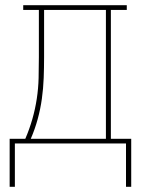

<svg xmlns="http://www.w3.org/2000/svg" viewBox="-20 -550 540 736"><path d="M17 166V-18H77Q93 -55 104 -93.5Q115 -132 121 -171.5Q127 -211 128 -251Q129 -291 129 -331V-512H69V-530H466V-512H405V-18H483V166H463V0H37V166ZM386 -18V-512H149V-331Q149 -291 147.5 -251Q146 -211 140.5 -171.5Q135 -132 124.5 -93.5Q114 -55 98 -18Z"/></svg>

Font: Iosevka Slab Thin
Style: Regular
Weight: 100
Monospace: yes
Designer: Belleve Invis
Foundry: Belleve Invis
Version: Version 11.1.0; ttfautohint (v1.8.3)